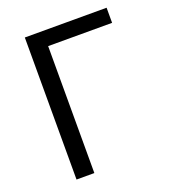

<svg xmlns="http://www.w3.org/2000/svg" viewBox="-134 -832 825 931"><g transform="rotate(-20 278.5 -366.5)"><path d="M101 0H193V-655H523V-733H101Z"/></g></svg>

Font: Noto Sans Mono CJK SC
Style: Regular
Weight: 400
Designer: Ryoko NISHIZUKA 西塚涼子 (kana, bopomofo & ideographs); Paul D. Hunt (Latin, Greek & Cyrillic); Sandoll Communications 산돌커뮤니
Foundry: Adobe
Version: Version 2.004;hotconv 1.0.118;makeotfexe 2.5.65603